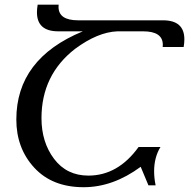

<svg xmlns="http://www.w3.org/2000/svg" viewBox="-20 -779 811 809"><path d="M332.5 9.8Q200.2 9.8 124.5 -72.3Q48.8 -154.3 48.8 -275.4Q48.8 -531.7 329.1 -647H225.6Q135.7 -647 135.7 -727.1Q135.7 -741.7 138.7 -759.3H227.1L226.6 -750Q226.6 -693.4 309.6 -693.4H667Q756.8 -693.4 756.8 -613.3Q756.8 -598.6 753.9 -581.1H665.5L666 -590.3Q666 -647 583 -647H474.1Q391.6 -643.6 296.4 -573.2Q154.8 -463.4 154.8 -281.2Q154.8 -179.7 208 -109.4Q261.2 -39.1 352.5 -39.1Q477.1 -39.1 564 -159.7H656.2Q629.4 -116.2 629.4 -57.1Q629.4 -28.8 635.7 2H605.5L572.8 -76.2Q456.1 9.8 332.5 9.8Z"/></svg>

Font: Kelvinch
Style: Italic
Weight: 400
Italic angle: -10°
Designer: Paul James Miller
Foundry: High-Logic / Made with FontCreator
Version: Version 3.40;July 22, 2017;FontCreator 11.0.0.2388 64-bit